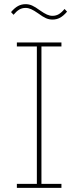

<svg xmlns="http://www.w3.org/2000/svg" viewBox="-20 -902 376 922"><path d="M61 0V-19H157V-679H61V-698H275V-679H179V-19H275V0ZM232 -808Q216 -808 201 -814.5Q186 -821 163 -838Q143 -852 129.5 -858Q116 -864 103 -864Q86 -864 72.5 -856Q59 -848 45 -831L33 -844Q50 -864 66.5 -873Q83 -882 103 -882Q119 -882 134 -875.5Q149 -869 172 -852Q192 -838 205.5 -832Q219 -826 232 -826Q249 -826 262.5 -834Q276 -842 290 -859L302 -846Q285 -826 268.5 -817Q252 -808 232 -808Z"/></svg>

Font: IBM Plex Sans Condensed Thin
Style: Regular
Weight: 100
Width: 3
Designer: Mike Abbink, Paul van der Laan, Pieter van Rosmalen
Foundry: Bold Monday
Version: Version 1.3